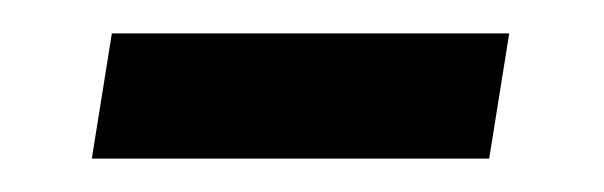

<svg xmlns="http://www.w3.org/2000/svg" viewBox="-20 -315 362 115"><path d="M35 -220 47 -295H285L273 -220Z"/></svg>

Font: Rosario Medium
Style: Italic
Weight: 500
Italic angle: -8.05°
Version: Version 1.201